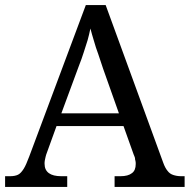

<svg xmlns="http://www.w3.org/2000/svg" viewBox="-20 -734 745 754"><path d="M244 0H0V-42H19C32 -42 43 -44 51 -48C59 -52 66 -60 73 -71C80 -82 87 -99 95 -120L317 -714H395L621 -95C626 -81 632 -70 638 -63C644 -55 651 -50 660 -47C669 -44 679 -42 692 -42H705V0H430V-42H453C473 -42 488 -46 498 -54C508 -61 513 -73 513 -90C513 -94 513 -98 512 -102C511 -105 510 -109 510 -114C509 -118 507 -122 505 -127L465 -239H202L164 -134C162 -129 160 -123 159 -118C158 -113 157 -108 156 -104C155 -99 155 -95 155 -91C155 -74 161 -62 172 -54C183 -46 199 -42 221 -42H244V0ZM289 -473 221 -289H447L385 -464C378 -484 372 -503 366 -521C359 -539 354 -556 349 -573C344 -590 339 -606 335 -622C332 -606 328 -591 324 -576C319 -561 314 -545 309 -529C304 -512 297 -494 289 -473Z"/></svg>

Font: NameLogos Serif
Style: Regular
Weight: 500
Version: Version 0.1